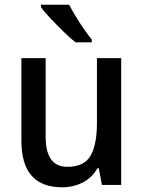

<svg xmlns="http://www.w3.org/2000/svg" viewBox="-20 -786 609 816"><path d="M495 -539V0H413L400 -71H394Q371 -30 331 -10Q291 10 244 10Q71 10 71 -187V-539H174V-205Q174 -77 266 -77Q338 -77 365 -124.5Q392 -172 392 -263V-539ZM274 -766Q285 -744 302 -716Q319 -688 337 -662Q355 -636 370 -618V-606H301Q279 -623 250 -651.5Q221 -680 194 -708.5Q167 -737 154 -756V-766Z"/></svg>

Font: Noto Sans Lao UI SemCond Med
Style: Regular
Weight: 500
Width: 4
Designer: Monotype Design Team
Foundry: Monotype Imaging Inc.
Version: Version 2.000; ttfautohint (v1.8.4.7-5d5b)